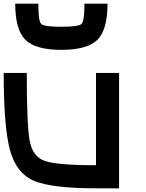

<svg xmlns="http://www.w3.org/2000/svg" viewBox="-20 -1020 790 1040"><path d="M500 -625H625V0H500Q265.6 0 168 -39.1Q70.3 -78.1 35.2 -203.1Q0 -328.1 0 -625H125Q125 -343.8 140.6 -257.8Q156.2 -171.9 222.7 -148.4Q289.1 -125 500 -125ZM62.5 -1000H187.5Q187.5 -906.2 203.1 -890.6Q218.8 -875 312.5 -875Q406.2 -875 421.9 -890.6Q437.5 -906.2 437.5 -1000H562.5Q562.5 -859.4 507.8 -804.7Q453.1 -750 312.5 -750Q171.9 -750 117.2 -804.7Q62.5 -859.4 62.5 -1000Z"/></svg>

Font: CraftyPE
Style: Regular
Weight: 400
Designer: Erek Butcher
Foundry: Haunted Coop
Version: Version 0.018;April 4, 2024;FontCreator 15.0.0.2962 64-bit